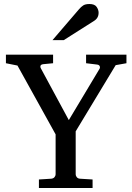

<svg xmlns="http://www.w3.org/2000/svg" viewBox="-20 -946 665 966"><path d="M476.1 -881.8Q476.1 -855 453.1 -840.8L300.8 -744.1H244.1L377 -898.9Q387.7 -911.6 398.7 -918.7Q409.7 -925.8 430.2 -925.8Q456.1 -925.8 466.1 -911.4Q476.1 -897 476.1 -881.8ZM616.2 -627.9 562 -618.2 360.8 -285.2V-68.8Q360.8 -61.5 366.2 -54.7Q371.6 -47.9 381.8 -46.9L445.8 -43V0H175.8V-43L237.8 -46.9Q248.5 -47.9 254.2 -54.7Q259.8 -61.5 259.8 -68.8V-270L67.9 -616.2L9.8 -627.9V-670.9H247.1V-627.9L196.8 -623Q183.1 -621.1 183.1 -611.3Q183.1 -606.4 185.1 -603L326.2 -341.8L481 -600.1Q482.9 -603.5 482.9 -606.9Q482.9 -619.1 469.2 -621.1L413.1 -627.9V-670.9H616.2Z"/></svg>

Font: Abyssinica SIL
Style: Regular
Weight: 400
Designer: Victor Gaultney and Lorna Evans
Foundry: SIL International
Version: Version 2.100